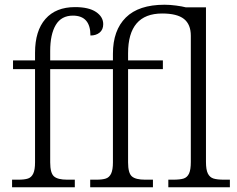

<svg xmlns="http://www.w3.org/2000/svg" viewBox="-20 -791 1001 811"><path d="M31 -32H57Q84 -32 98.5 -37Q113 -42 120.5 -58Q128 -74 128 -105V-499H35V-536H128V-568Q128 -661 172 -711Q216 -761 297 -761Q355 -761 385.5 -740.5Q416 -720 416 -689Q416 -666 401 -653.5Q386 -641 362 -641Q362 -725 288 -725Q239 -725 215.5 -685.5Q192 -646 192 -575V-536H457V-564Q457 -663 511.5 -717Q566 -771 675 -771Q698 -771 724 -767.5Q750 -764 765 -760H850V-107Q850 -74 858 -58Q866 -42 881.5 -37Q897 -32 927 -32H951V0H691V-32H711Q741 -32 756 -37Q771 -42 778.5 -58Q786 -74 786 -107V-640Q786 -688 757 -711Q728 -734 665 -734Q521 -734 521 -566V-536H668V-499H521V-105Q521 -60 537 -46Q553 -32 593 -32H626V0H361V-32H387Q413 -32 427.5 -37Q442 -42 449.5 -58Q457 -74 457 -105V-499H192V-105Q192 -60 208 -46Q224 -32 264 -32H296V0H31Z"/></svg>

Font: Noto Serif Light
Style: Regular
Weight: 300
Designer: Monotype Design Team
Foundry: Monotype Imaging Inc.
Version: Version 1.001